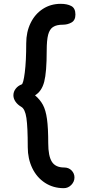

<svg xmlns="http://www.w3.org/2000/svg" viewBox="-20 -796 464 1003"><path d="M125 -27Q125 -132 118 -179.5Q111 -227 91 -238Q72 -249 61 -265Q50 -281 50 -298Q50 -317 62 -332.5Q74 -348 93 -355Q102 -358 109.5 -417.5Q117 -477 117 -570Q117 -629 140 -676Q163 -723 204 -749.5Q245 -776 297 -776Q331 -776 352.5 -764.5Q374 -753 374 -720Q374 -690 353.5 -678.5Q333 -667 309 -667Q275 -667 257 -655Q239 -643 231.5 -614.5Q224 -586 224 -531Q224 -419 211 -369Q198 -319 163 -298Q189 -276 204 -248.5Q219 -221 225.5 -174Q232 -127 232 -48Q232 19 251 49Q270 79 315 79Q339 79 354 94.5Q369 110 369 131Q369 153 352.5 170Q336 187 313 187Q258 187 215 159Q172 131 148.5 82Q125 33 125 -27Z"/></svg>

Font: Mali SemiBold
Style: Regular
Weight: 600
Designer: Kitiyaporn Chalermlarp | Katatrad Aksorn Co.,Ltd.
Foundry: Cadson Demak Co.,Ltd.
Version: Version 1.000; ttfautohint (v1.6)